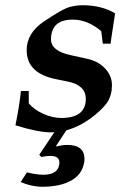

<svg xmlns="http://www.w3.org/2000/svg" viewBox="-20 -489 484 734"><path d="M420 -438Q412 -385 407.5 -356Q403 -327 403 -322H373L367 -370Q315 -414 258 -414Q175 -414 175 -338Q175 -294 251 -278L310 -265Q353 -256 378 -231Q408 -202 408 -163Q408 -127 391 -99Q377 -78 345 -51Q263 17 174 17Q126 17 39 -10Q55 -89 60 -141H90V-94Q110 -70 145 -54Q181 -38 214 -38Q308 -38 308 -111Q308 -163 240 -177L196 -186Q82 -208 82 -297Q82 -361 145 -405Q182 -430 207.5 -444.5Q233 -459 249 -463Q274 -469 296 -469Q368 -469 420 -438ZM300 140Q289 187 236 209Q197 225 143 225Q101 225 59 207L83 170Q120 179 146 179Q199 179 206 142Q207 139 207 132Q207 107 172 107Q165 107 156.5 108Q148 109 138 111L130 103L194 7H235L193 71Q220 65 237 65Q303 65 303 119Q303 130 300 140Z"/></svg>

Font: GFS Didot
Style: Bold Italic
Weight: 700
Italic angle: -12°
Designer: Designed by Takis Katsoulidis and George D. Matthiopoulos.
Foundry: Designed by Takis Katsoulidis and George D. Matthiopoulos.
Version: Version 1.0